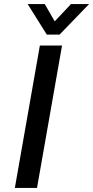

<svg xmlns="http://www.w3.org/2000/svg" viewBox="-20 -924 458 944"><path d="M176 -700H285L162 0H53ZM116 -904H200L249 -819L329 -904H418L273 -754H210Z"/></svg>

Font: Sarabun Medium
Style: Italic
Weight: 500
Italic angle: -10°
Designer: Suppakit Chalermlarp | Katatrad Co.,Ltd.
Foundry: Cadson Demak Co.,Ltd.
Version: Version 1.000; ttfautohint (v1.6)